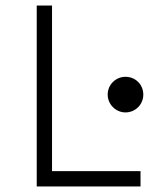

<svg xmlns="http://www.w3.org/2000/svg" viewBox="-20 -670 575 690"><path d="M112 0H485V-55H167V-650H112ZM367 -330C367 -295 396 -266 431 -266C467 -266 495 -295 495 -330C495 -366 467 -394 431 -394C396 -394 367 -366 367 -330Z"/></svg>

Font: Grotesk 01 Extrafine
Style: Bold
Weight: 400
Designer: Frank Adebiaye, contributions by Jérémy Landes, Ariel Martín Pérez
Foundry: Velvetyne Type Foundry
Version: Version 3.000;Glyphs 3.1.2 (3150)